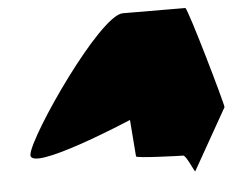

<svg xmlns="http://www.w3.org/2000/svg" viewBox="-50 -762 989 808"><g transform="rotate(-5 444.5 -358.0)"><path d="M58 -145C46 -65 488 -253 488 -253L500 -98C500 -90 685 -84 698 -84C711 -84 742 -6 743 -14L889 -272C891 -282 771 -702 761 -702C761 -702 594 -703 497 -703C400 -703 70 -225 58 -145Z"/></g></svg>

Font: Ampere
Style: ExtIta
Weight: 400
Version: Version 1